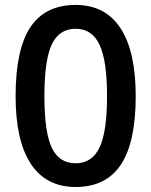

<svg xmlns="http://www.w3.org/2000/svg" viewBox="-20 -745 611 775"><path d="M527.8 -356.9Q527.8 -170.9 468 -80.6Q408.2 9.8 285.2 9.8Q166 9.8 104.5 -83.5Q43 -176.8 43 -356.9Q43 -545.9 102.8 -635.5Q162.6 -725.1 285.2 -725.1Q404.8 -725.1 466.3 -631.3Q527.8 -537.6 527.8 -356.9ZM159.2 -356.9Q159.2 -210.9 189.2 -148.4Q219.2 -85.9 285.2 -85.9Q351.1 -85.9 381.6 -149.4Q412.1 -212.9 412.1 -356.9Q412.1 -500.5 381.6 -564.7Q351.1 -628.9 285.2 -628.9Q219.2 -628.9 189.2 -565.9Q159.2 -502.9 159.2 -356.9Z"/></svg>

Font: f42954597008400   
Style: Regular
Weight: 600
Foundry: Ascender Corporation
Version: Version 1.10